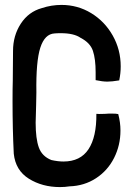

<svg xmlns="http://www.w3.org/2000/svg" viewBox="-20 -747 528 781"><path d="M127 -320Q125 -268 125 -248Q125 -183 138 -147Q151 -111 189 -96Q216 -90 238 -90Q307 -90 340 -140Q373 -190 372 -284Q383 -283 392.5 -283.5Q402 -284 409 -284Q418 -285 434 -285Q453 -285 461 -283Q470 -249 470 -216Q470 -156 444 -104.5Q418 -53 370.5 -22Q323 9 263 11Q244 14 224 14Q152 14 97.5 -20Q43 -54 36 -122Q31 -222 31 -336Q31 -389 32 -419L33 -540Q33 -602 64.5 -650.5Q96 -699 150 -714Q189 -727 230 -727Q296 -727 351 -693.5Q406 -660 438.5 -602.5Q471 -545 471 -477Q471 -449 465 -420Q435 -415 417 -415Q397 -415 369 -421V-453Q369 -507 358 -540Q347 -573 308 -593Q281 -612 227 -612Q211 -612 202 -611Q162 -609 144 -553Q126 -497 128 -371Z"/></svg>

Font: Londrina Solid Light
Style: Regular
Weight: 300
Designer: Marcelo Magalhaes
Foundry: Marcelo Magalhães
Version: Version 1.002